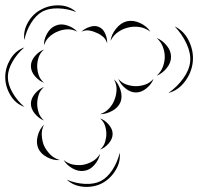

<svg xmlns="http://www.w3.org/2000/svg" viewBox="-108 -626 757 733"><path d="M-15 -473Q-20 -508 -1 -541Q18 -574 50 -590Q81 -607 119 -605.5Q157 -604 183 -580Q150 -593 114.5 -594Q79 -595 54 -582Q29 -568 10.5 -538Q-8 -508 -15 -473ZM314 -470Q317 -494 335 -516.5Q353 -539 377 -545Q401 -550 427 -538Q453 -526 466 -505Q446 -520 423.5 -523Q401 -526 382 -521Q363 -517 344 -504.5Q325 -492 314 -470ZM60 -453Q59 -475 71.5 -497.5Q84 -520 104 -528Q124 -537 148.5 -529Q173 -521 187 -505Q168 -515 148.5 -514Q129 -513 113 -506Q97 -500 82 -487Q67 -474 60 -453ZM203 -505Q215 -517 235 -523.5Q255 -530 270 -523Q286 -516 294 -497Q302 -478 301 -461Q296 -477 284.5 -486.5Q273 -496 260 -501Q248 -507 233 -509.5Q218 -512 203 -505ZM559 -525Q595 -508 613.5 -469Q632 -430 628 -390Q624 -350 598.5 -315.5Q573 -281 535 -271Q568 -294 591.5 -326.5Q615 -359 618 -391Q621 -423 604 -459.5Q587 -496 559 -525ZM490 -481Q511 -473 528 -452.5Q545 -432 545 -409Q545 -386 528 -365.5Q511 -345 490 -337Q507 -352 514 -371.5Q521 -391 521 -409Q521 -427 514 -446.5Q507 -466 490 -481ZM-15 -218Q-49 -230 -68.5 -263Q-88 -296 -88 -332Q-88 -367 -68.5 -400Q-49 -433 -15 -445Q-42 -422 -60 -391Q-78 -360 -78 -332Q-78 -303 -60 -272Q-42 -241 -15 -218ZM60 -310Q41 -317 25.5 -335Q10 -353 10 -374Q10 -394 25.5 -412Q41 -430 60 -437Q45 -424 39.5 -407Q34 -390 34 -374Q34 -357 39.5 -340Q45 -323 60 -310ZM478 -325Q471 -305 451.5 -289Q432 -273 411 -273Q390 -273 370.5 -289Q351 -305 344 -325Q357 -309 375.5 -303Q394 -297 411 -297Q428 -297 446 -303Q464 -309 478 -325ZM327 -323Q344 -308 352 -282.5Q360 -257 352 -236Q343 -215 320 -202.5Q297 -190 274 -190Q295 -197 309 -212.5Q323 -228 329 -245Q336 -262 337 -282.5Q338 -303 327 -323ZM60 -166Q41 -173 25.5 -191.5Q10 -210 10 -230Q10 -250 25.5 -268.5Q41 -287 60 -294Q45 -281 39.5 -263.5Q34 -246 34 -230Q34 -214 39.5 -196.5Q45 -179 60 -166ZM274 -174Q292 -168 307 -150.5Q322 -133 322 -115Q322 -96 307 -78.5Q292 -61 274 -55Q288 -67 293 -83.5Q298 -100 298 -115Q298 -130 293 -146Q288 -162 274 -174ZM120 -15Q96 -13 71.5 -26Q47 -39 38 -60Q29 -81 36 -107.5Q43 -134 60 -150Q50 -130 51.5 -108.5Q53 -87 60 -70Q68 -53 82.5 -37.5Q97 -22 120 -15ZM349 -43Q353 -8 333 24.5Q313 57 281 74Q249 90 211 87Q173 84 147 60Q180 74 215.5 76Q251 78 277 65Q302 52 321.5 22Q341 -8 349 -43ZM274 -39Q270 -17 253 3Q236 23 214 26Q192 30 169 17Q146 4 135 -15Q152 -1 172 2.5Q192 6 210 3Q227 0 245 -10Q263 -20 274 -39Z"/></svg>

Font: Rubik Puddles
Style: Regular
Weight: 400
Designer: Hubert and Fischer, NaN
Foundry: Hubert and Fischer, NaN
Version: Version 2.200